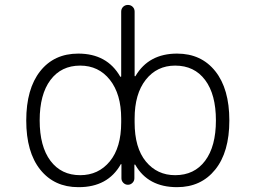

<svg xmlns="http://www.w3.org/2000/svg" viewBox="-20 -774 1040 782"><path d="M306.6 -60.5Q380.9 -60.5 427.2 -116.7Q473.6 -172.9 473.6 -275.4V-291Q473.6 -390.6 427.7 -448.7Q381.8 -506.8 306.6 -506.8Q229.5 -506.8 185.5 -448.2Q141.6 -389.6 141.6 -283.7Q141.6 -177.7 185.5 -119.1Q229.5 -60.5 306.6 -60.5ZM693.4 -506.8Q619.1 -506.8 573.7 -449.2Q528.3 -391.6 528.3 -291V-275.4Q528.3 -171.9 574.2 -116.2Q620.1 -60.5 693.4 -60.5Q771.5 -60.5 815.4 -119.1Q859.4 -177.7 859.4 -283.7Q859.4 -389.6 815.4 -448.2Q771.5 -506.8 693.4 -506.8ZM474.6 -103.5Q474.6 -105.5 473.1 -106Q471.7 -106.4 471.7 -104.5Q418.9 -11.7 300.8 -11.7Q299.8 -11.7 298.8 -11.7Q201.2 -11.7 144 -83Q86.9 -154.3 86.9 -283.2Q86.9 -412.1 143.6 -483.9Q200.2 -555.7 298.8 -555.7Q416 -555.7 469.7 -461.9Q470.7 -460.9 472.2 -461.4Q473.6 -461.9 473.6 -462.9V-726.6Q473.6 -738.3 481.4 -746.1Q489.3 -753.9 501 -753.9Q512.7 -753.9 520.5 -746.1Q528.3 -738.3 528.3 -726.6V-464.8Q528.3 -463.9 529.8 -463.4Q531.2 -462.9 532.2 -464.8Q585.9 -555.7 701.2 -555.7Q799.8 -555.7 856.9 -483.9Q914.1 -412.1 914.1 -283.2Q914.1 -154.3 856.4 -83Q798.8 -11.7 701.2 -11.7Q583 -11.7 531.2 -102.5Q530.3 -104.5 528.8 -104Q527.3 -103.5 527.3 -101.6V-47.9Q527.3 -37.1 519.5 -29.3Q511.7 -21.5 501 -21.5Q490.2 -21.5 482.4 -29.3Q474.6 -37.1 474.6 -47.9Z"/></svg>

Font: Rounded-X Mgen+ 2m light
Style: Regular
Weight: 200
Designer: [Source Han Sans]
Ryoko NISHIZUKA  (kana & ideographs); Paul D. Hunt (Latin, Greek & Cyrillic); Wenlong ZHANG  (bopomofo
Version: Version 1.059.20150602